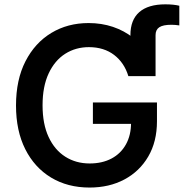

<svg xmlns="http://www.w3.org/2000/svg" viewBox="-20 -842 834 872"><path d="M572.3 -496.1V-682.6Q572.3 -751.5 612.5 -786.9Q652.8 -822.3 731 -822.3Q750 -822.3 766.6 -820.6Q783.2 -818.8 794.4 -815.9V-726.6Q784.7 -728 775.6 -728.8Q766.6 -729.5 758.3 -729.5Q720.7 -729.5 703.6 -718.3Q686.5 -707 686.5 -682.6V-496.1ZM386.7 9.8Q287.1 9.8 211.9 -35.6Q136.7 -81.1 94.7 -164.6Q52.7 -248 52.7 -362.8Q52.7 -480 95.7 -563.7Q138.7 -647.5 213.1 -692.4Q287.6 -737.3 382.3 -737.3Q441.4 -737.3 492.9 -720Q544.4 -702.6 585 -670.2Q625.5 -637.7 651.6 -593.5Q677.7 -549.3 686.5 -496.1H563Q553.7 -526.9 537.4 -551Q521 -575.2 498.3 -592.5Q475.6 -609.9 446.8 -618.9Q418 -627.9 383.8 -627.9Q323.7 -627.9 276.1 -597.7Q228.5 -567.4 200.9 -508.3Q173.3 -449.2 173.3 -363.8Q173.3 -278.8 200.7 -220Q228 -161.1 276.4 -130.4Q324.7 -99.6 387.2 -99.6Q444.3 -99.6 486.6 -122.1Q528.8 -144.5 552 -186.3Q575.2 -228 575.2 -284.7L604.5 -279.3H401.9V-376.5H692.9V-291.5Q692.9 -198.7 653.3 -131.1Q613.8 -63.5 544.9 -26.9Q476.1 9.8 386.7 9.8Z"/></svg>

Font: Inter Cardless
Style: Medium
Weight: 500
Designer: Rasmus Andersson
Foundry: rsms
Version: Version 4.001;git-9221beed3